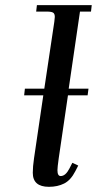

<svg xmlns="http://www.w3.org/2000/svg" viewBox="-20 -722 388 749"><path d="M74.2 -350.1 77.1 -376H152.8L191.9 -637.2Q193.8 -650.9 193.8 -655.8Q193.8 -668.5 187.3 -672.6Q180.7 -676.8 162.1 -676.8H121.1L124 -702.1H337.9L335 -676.8H292L248 -376H325.2L321.8 -350.1H245.1L209 -104Q204.1 -68.8 204.1 -58.1Q204.1 -35.2 216.8 -35.2Q235.8 -35.2 251 -64.9L262.2 -86.9L285.2 -76.2L273.9 -54.2Q255.9 -19 230.2 -6.1Q204.6 6.8 170.9 6.8Q107.9 6.8 107.9 -47.9Q107.9 -71.8 112.8 -105L148.9 -350.1Z"/></svg>

Font: Dihjauti
Style: Bold Italic
Weight: 700
Italic angle: -9°
Designer: T. Christopher White
Version: Version 3.0.0